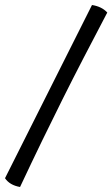

<svg xmlns="http://www.w3.org/2000/svg" viewBox="-51 -737 448 766"><path d="M316 -717Q355 -711 377 -687Q326 -590 282.5 -506Q239 -422 199 -342Q159 -262 117.5 -176.5Q76 -91 29 9Q-12 2 -31 -26Z"/></svg>

Font: Vollkorn
Style: Bold Italic
Weight: 700
Italic angle: -11°
Designer: Friedrich Althausen
Foundry: Friedrich Althausen
Version: Version 5.000; ttfautohint (v1.8.3)